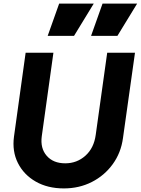

<svg xmlns="http://www.w3.org/2000/svg" viewBox="-20 -1039 785 1071"><path d="M336 12Q246 12 179.5 -26Q113 -64 80 -129.5Q47 -195 58 -277L123 -745H278L213 -279Q204 -212 240.5 -170Q277 -128 344 -128Q409 -128 456.5 -170.5Q504 -213 514 -287L578 -745H733L666 -269Q655 -187 609 -123.5Q563 -60 492.5 -24Q422 12 336 12ZM246 -839 310 -1019H503L393 -839ZM488 -839 552 -1019H745L635 -839Z"/></svg>

Font: Plus Jakarta Sans ExtraBold
Style: Italic
Weight: 800
Italic angle: -8°
Designer: Gumpita Rahayu
Foundry: Tokotype
Version: Version 2.071; ttfautohint (v1.8.4.7-5d5b);gftools[0.9.29]